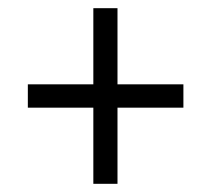

<svg xmlns="http://www.w3.org/2000/svg" viewBox="-20 -592 517 469"><path d="M208 -329H48V-386H208V-572H267V-386H428V-329H267V-143H208Z"/></svg>

Font: Noto Serif Sinhala Condensed
Style: Regular
Weight: 400
Width: 3
Designer: Jelle Bosma - Monotype Design Team
Foundry: Monotype Imaging Inc.
Version: Version 2.007; ttfautohint (v1.8.4.7-5d5b)